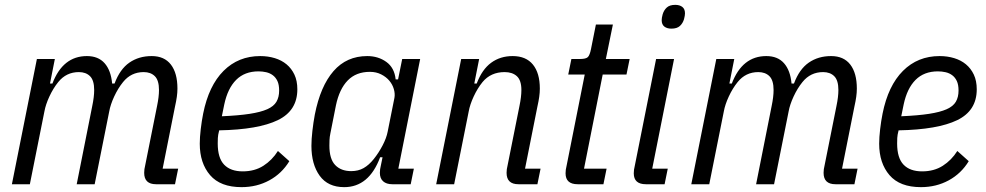

<svg xmlns="http://www.w3.org/2000/svg" viewBox="-20 -759 4064 791"><path d="M29 0 132 -516H206L186 -415H196Q239 -528 338 -528Q385 -528 411 -498.5Q437 -469 442 -415H452Q474 -474 513 -501Q552 -528 605 -528Q657 -528 684 -493Q711 -458 711 -394Q711 -378 708.5 -360Q706 -342 701 -320L650 -64H714L701 0H623Q574 0 574 -47Q574 -55 575 -62Q576 -69 578 -77L627 -322Q635 -360 635 -388Q635 -428 618 -445Q601 -462 572 -462Q520 -462 487 -421Q466 -395 450.5 -361.5Q435 -328 430 -300L370 0H296L360 -322Q368 -360 368 -388Q368 -428 351 -445Q334 -462 305 -462Q253 -462 220 -421Q199 -395 183.5 -361.5Q168 -328 163 -300L103 0Z M975 12Q888 12 845.5 -37.5Q803 -87 803 -167Q803 -193 807 -227Q811 -261 817 -291Q840 -406 901 -467Q962 -528 1052 -528Q1084 -528 1112 -519.5Q1140 -511 1160.5 -494Q1181 -477 1193 -451.5Q1205 -426 1205 -391Q1205 -303 1124.5 -264Q1044 -225 883 -222Q878 -203 877.5 -190.5Q877 -178 877 -168Q877 -108 903.5 -80.5Q930 -53 980 -53Q1029 -53 1065 -76Q1101 -99 1125 -137L1172 -95Q1141 -44 1089.5 -16Q1038 12 975 12ZM1045 -465Q988 -465 953 -430Q918 -395 904 -329L894 -280Q963 -283 1008.5 -290Q1054 -297 1081 -309Q1108 -321 1119 -340Q1130 -359 1130 -386Q1130 -410 1123 -425Q1116 -440 1104 -449Q1092 -458 1076.5 -461.5Q1061 -465 1045 -465Z M1596 0Q1572 0 1558.5 -12Q1545 -24 1545 -47Q1545 -55 1546 -62Q1547 -69 1549 -77L1556 -111H1546Q1500 12 1398 12Q1331 12 1297 -35Q1263 -82 1263 -158Q1263 -185 1267 -220Q1271 -255 1277 -287Q1300 -404 1354 -466Q1408 -528 1493 -528Q1538 -528 1571.5 -504Q1605 -480 1610 -432H1620L1637 -516H1711L1621 -64H1685L1672 0ZM1427 -54Q1456 -54 1478 -66.5Q1500 -79 1520 -104Q1540 -129 1556 -159.5Q1572 -190 1577 -216L1605 -356Q1608 -373 1602.5 -392Q1597 -411 1584 -426.5Q1571 -442 1550.5 -452.5Q1530 -463 1504 -463Q1447 -463 1412.5 -427.5Q1378 -392 1364 -325L1341 -209Q1338 -195 1337.5 -182Q1337 -169 1337 -159Q1337 -104 1361 -79Q1385 -54 1427 -54Z M1777 0 1880 -516H1954L1934 -415H1944Q1966 -473 2003.5 -500.5Q2041 -528 2092 -528Q2147 -528 2175.5 -493Q2204 -458 2204 -394Q2204 -378 2201.5 -360Q2199 -342 2194 -320L2143 -64H2207L2194 0H2116Q2067 0 2067 -47Q2067 -55 2068 -62Q2069 -69 2071 -77L2120 -322Q2128 -360 2128 -388Q2128 -428 2109.5 -445Q2091 -462 2059 -462Q2002 -462 1968 -421Q1947 -395 1931.5 -361.5Q1916 -328 1911 -300L1851 0Z M2360 0Q2310 0 2310 -45Q2310 -53 2311 -60Q2312 -67 2314 -75L2389 -452H2321L2334 -516H2370Q2394 -516 2402 -524Q2410 -532 2415 -558L2435 -658H2505L2476 -516H2574L2561 -452H2463L2386 -64H2479L2466 0Z M2746 -641Q2728 -641 2717 -649.5Q2706 -658 2706 -676Q2706 -685 2710 -700Q2715 -717 2727 -728Q2739 -739 2762 -739Q2780 -739 2791 -730.5Q2802 -722 2802 -704Q2802 -695 2798 -680Q2793 -663 2781 -652Q2769 -641 2746 -641ZM2641 0Q2591 0 2591 -45Q2591 -53 2592 -60Q2593 -67 2595 -75L2683 -516H2757L2667 -64H2731L2718 0Z M2828 0 2931 -516H3005L2985 -415H2995Q3038 -528 3137 -528Q3184 -528 3210 -498.5Q3236 -469 3241 -415H3251Q3273 -474 3312 -501Q3351 -528 3404 -528Q3456 -528 3483 -493Q3510 -458 3510 -394Q3510 -378 3507.5 -360Q3505 -342 3500 -320L3449 -64H3513L3500 0H3422Q3373 0 3373 -47Q3373 -55 3374 -62Q3375 -69 3377 -77L3426 -322Q3434 -360 3434 -388Q3434 -428 3417 -445Q3400 -462 3371 -462Q3319 -462 3286 -421Q3265 -395 3249.5 -361.5Q3234 -328 3229 -300L3169 0H3095L3159 -322Q3167 -360 3167 -388Q3167 -428 3150 -445Q3133 -462 3104 -462Q3052 -462 3019 -421Q2998 -395 2982.5 -361.5Q2967 -328 2962 -300L2902 0Z M3774 12Q3687 12 3644.5 -37.5Q3602 -87 3602 -167Q3602 -193 3606 -227Q3610 -261 3616 -291Q3639 -406 3700 -467Q3761 -528 3851 -528Q3883 -528 3911 -519.5Q3939 -511 3959.5 -494Q3980 -477 3992 -451.5Q4004 -426 4004 -391Q4004 -303 3923.5 -264Q3843 -225 3682 -222Q3677 -203 3676.5 -190.5Q3676 -178 3676 -168Q3676 -108 3702.5 -80.5Q3729 -53 3779 -53Q3828 -53 3864 -76Q3900 -99 3924 -137L3971 -95Q3940 -44 3888.5 -16Q3837 12 3774 12ZM3844 -465Q3787 -465 3752 -430Q3717 -395 3703 -329L3693 -280Q3762 -283 3807.5 -290Q3853 -297 3880 -309Q3907 -321 3918 -340Q3929 -359 3929 -386Q3929 -410 3922 -425Q3915 -440 3903 -449Q3891 -458 3875.5 -461.5Q3860 -465 3844 -465Z"/></svg>

Font: IBM Plex Sans Cond
Style: Italic
Weight: 400
Width: 3
Italic angle: -11°
Designer: Mike Abbink, Paul van der Laan, Pieter van Rosmalen
Foundry: Bold Monday
Version: Version 1.3